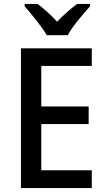

<svg xmlns="http://www.w3.org/2000/svg" viewBox="-20 -961 544 981"><path d="M219 -781H326C350 -826 405 -890 440 -929V-941H374C340 -915 306 -887 272 -850C240 -885 203 -918 172 -941H106V-929C141 -888 194 -825 219 -781ZM449 0V-91H191V-327H433V-417H191V-624H449V-714H87V0Z"/></svg>

Font: Noto Sans Gujarati SemiCondensed Medium
Style: Regular
Weight: 500
Width: 4
Designer: Jelle Bosma - Monotype Design Team, Universal Thirst
Foundry: Monotype Imaging Inc.
Version: Version 2.106